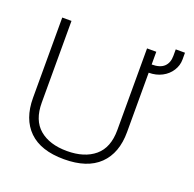

<svg xmlns="http://www.w3.org/2000/svg" viewBox="-132 -883 1046 1034"><g transform="rotate(20 390.5 -366.0)"><path d="M70 -239V-699H123V-231Q123 -130 181 -81Q239 -32 339 -32Q439 -32 497.5 -81Q556 -130 556 -231V-699H609V-626Q657 -626 680 -648Q703 -670 703 -710V-747H756V-708Q756 -674 737 -644Q718 -614 684.5 -596.5Q651 -579 609 -579V-239Q609 -118 540.5 -51.5Q472 15 339 15Q206 15 138 -51.5Q70 -118 70 -239Z"/></g></svg>

Font: Prompt ExtraLight
Style: Regular
Weight: 275
Designer: Katatrad Team
Foundry: CadsonDemak
Version: Version 1.000